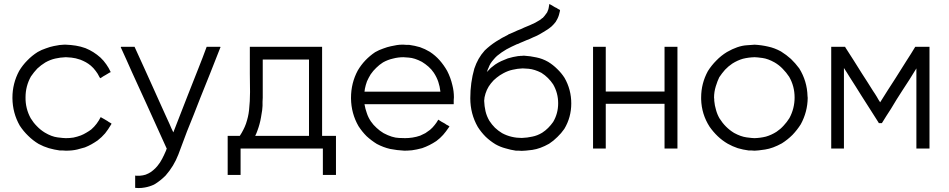

<svg xmlns="http://www.w3.org/2000/svg" viewBox="-20 -745 4808 973"><path d="M313.5 18.6Q305.7 18.6 298.8 17.6Q291 17.6 283.2 17.6Q254.9 13.7 227.5 5.9Q201.2 -2 175.8 -15.6Q146.5 -33.2 123 -56.6Q98.6 -80.1 80.1 -108.4Q43.9 -171.9 43 -247.1Q43 -248 43 -250Q43 -322.3 77.1 -385.7Q94.7 -415 118.2 -438.5Q141.6 -462.9 170.9 -481.4Q191.4 -493.2 212.9 -500Q233.4 -507.8 252.9 -511.7Q285.2 -518.6 304.7 -518.6Q305.7 -518.6 306.6 -518.6Q327.1 -518.6 313.5 -518.6Q339.8 -517.6 364.3 -513.7Q388.7 -509.8 413.1 -501Q434.6 -492.2 453.1 -480.5Q471.7 -468.8 489.3 -453.1Q505.9 -437.5 518.6 -418.9Q531.2 -401.4 541 -379.9Q540 -378.9 538.1 -377.9Q537.1 -377 535.2 -377Q530.3 -374 525.4 -371.1Q520.5 -368.2 515.6 -365.2Q511.7 -363.3 508.8 -361.3Q505.9 -359.4 502 -357.4Q499 -355.5 495.1 -352.5Q491.2 -350.6 487.3 -348.6Q486.3 -350.6 485.4 -352.5Q484.4 -353.5 483.4 -355.5Q475.6 -372.1 464.8 -385.7Q454.1 -400.4 440.4 -412.1Q428.7 -421.9 415 -429.7Q402.3 -436.5 387.7 -442.4Q362.3 -451.2 341.8 -453.1Q321.3 -455.1 313.5 -455.1Q285.2 -454.1 259.8 -448.2Q234.4 -442.4 210 -428.7Q187.5 -415 168.9 -397.5Q151.4 -378.9 136.7 -357.4Q109.4 -308.6 109.4 -252Q108.4 -195.3 135.7 -145.5Q149.4 -123 167 -105.5Q184.6 -86.9 207 -73.2Q241.2 -52.7 271.5 -48.8Q301.8 -44.9 313.5 -44.9Q334 -44.9 352.5 -47.9Q371.1 -51.8 389.6 -58.6Q404.3 -64.5 417 -72.3Q430.7 -80.1 442.4 -88.9Q458 -102.5 469.7 -118.2Q481.4 -133.8 490.2 -151.4Q492.2 -150.4 494.1 -149.4Q495.1 -148.4 497.1 -147.5Q502 -144.5 507.8 -141.6Q512.7 -138.7 517.6 -135.7Q520.5 -133.8 524.4 -131.8Q527.3 -129.9 531.2 -127Q534.2 -125 538.1 -123Q542 -121.1 544.9 -119.1Q544.9 -117.2 543.9 -115.2Q543 -114.3 542 -112.3Q528.3 -88.9 512.7 -69.3Q496.1 -49.8 474.6 -33.2Q459 -22.5 443.4 -13.7Q427.7 -4.9 410.2 2Q394.5 6.8 371.1 12.7Q346.7 18.6 313.5 18.6Z M858.4 -74.2Q877 -121.1 894.5 -167Q913.1 -213.9 930.7 -259.8Q944.3 -294.9 958 -329.1Q971.7 -364.3 985.4 -398.4Q996.1 -425.8 1006.8 -453.1Q1017.6 -480.5 1027.3 -507.8Q1029.3 -507.8 1030.3 -507.8Q1031.2 -507.8 1033.2 -507.8Q1035.2 -507.8 1037.1 -507.8Q1039.1 -507.8 1041 -507.8Q1044.9 -507.8 1048.8 -507.8Q1052.7 -507.8 1057.6 -507.8Q1061.5 -507.8 1065.4 -507.8Q1070.3 -507.8 1074.2 -507.8Q1080.1 -507.8 1085 -507.8Q1090.8 -507.8 1095.7 -507.8Q1096.7 -506.8 1096.7 -506.8Q1096.7 -505.9 1097.7 -505.9Q1096.7 -503.9 1095.7 -502Q1094.7 -499 1093.8 -497.1Q1069.3 -435.5 1044.9 -373Q1020.5 -310.5 995.1 -249Q978.5 -206.1 961.9 -164.1Q945.3 -121.1 927.7 -79.1Q905.3 -20.5 883.8 38.1Q861.3 96.7 819.3 144.5Q805.7 158.2 792 168.9Q777.3 180.7 760.7 190.4Q737.3 201.2 713.9 205.1Q699.2 208 682.6 208Q673.8 208 665 207Q665 205.1 665 203.1Q665 202.1 665 200.2Q665 194.3 665 188.5Q665 182.6 665 177.7Q665 173.8 665 169.9Q665 166 665 162.1Q665 158.2 665 153.3Q665 149.4 665 144.5Q667 144.5 668.9 145.5Q671.9 145.5 673.8 145.5Q689.5 146.5 704.1 143.6Q717.8 141.6 732.4 133.8Q746.1 127 756.8 117.2Q767.6 108.4 777.3 96.7Q792 79.1 801.8 59.6Q811.5 41 820.3 20.5Q821.3 17.6 822.3 15.6Q823.2 13.7 823.2 11.7Q824.2 10.7 824.2 10.7Q824.2 9.8 825.2 8.8Q798.8 -47.9 773.4 -105.5Q747.1 -162.1 721.7 -219.7Q703.1 -258.8 685.5 -298.8Q668 -338.9 649.4 -377.9Q635.7 -410.2 621.1 -441.4Q606.4 -473.6 591.8 -505.9Q592.8 -505.9 593.8 -507.8Q596.7 -507.8 602.5 -507.8Q609.4 -507.8 615.2 -507.8Q621.1 -507.8 627 -507.8Q631.8 -507.8 635.7 -507.8Q639.6 -507.8 644.5 -507.8Q648.4 -507.8 653.3 -507.8Q657.2 -507.8 662.1 -507.8Q662.1 -506.8 663.1 -504.9Q663.1 -503.9 664.1 -502.9Q686.5 -452.1 710 -402.3Q732.4 -351.6 755.9 -300.8Q771.5 -265.6 787.1 -231.4Q802.7 -196.3 818.4 -162.1Q824.2 -150.4 829.1 -138.7Q834 -127 839.8 -115.2Q843.8 -105.5 848.6 -94.7Q853.5 -85 858.4 -74.2Z M1195.3 -56.6Q1205.1 -71.3 1212.9 -86.9Q1220.7 -101.6 1226.6 -118.2Q1232.4 -135.7 1236.3 -152.3Q1240.2 -168.9 1242.2 -187.5Q1247.1 -232.4 1247.1 -278.3Q1246.1 -325.2 1246.1 -371.1Q1246.1 -390.6 1246.1 -410.2Q1246.1 -430.7 1246.1 -450.2Q1246.1 -464.8 1246.1 -478.5Q1246.1 -493.2 1246.1 -507.8Q1248 -507.8 1250 -507.8Q1252 -507.8 1253.9 -507.8Q1293.9 -507.8 1334 -507.8Q1374 -507.8 1413.1 -507.8Q1440.4 -507.8 1467.8 -507.8Q1495.1 -507.8 1522.5 -507.8Q1544.9 -507.8 1567.4 -507.8Q1589.8 -507.8 1612.3 -507.8Q1612.3 -505.9 1612.3 -503.9Q1612.3 -502 1612.3 -500Q1612.3 -448.2 1612.3 -397.5Q1612.3 -345.7 1612.3 -294.9Q1612.3 -259.8 1612.3 -224.6Q1612.3 -189.5 1612.3 -154.3Q1612.3 -129.9 1612.3 -105.5Q1612.3 -81.1 1612.3 -56.6Q1618.2 -56.6 1625 -56.6Q1630.9 -56.6 1636.7 -56.6Q1642.6 -56.6 1647.5 -56.6Q1653.3 -56.6 1658.2 -56.6Q1664.1 -56.6 1670.9 -56.6Q1676.8 -56.6 1682.6 -56.6Q1682.6 -54.7 1682.6 -52.7Q1682.6 -50.8 1682.6 -48.8Q1682.6 -28.3 1682.6 -7.8Q1682.6 13.7 1682.6 34.2Q1682.6 48.8 1682.6 62.5Q1682.6 77.1 1682.6 90.8Q1682.6 103.5 1682.6 116.2Q1682.6 128.9 1682.6 141.6Q1680.7 141.6 1678.7 141.6Q1676.8 141.6 1674.8 141.6Q1668.9 141.6 1663.1 141.6Q1657.2 141.6 1651.4 141.6Q1647.5 141.6 1643.6 141.6Q1639.6 141.6 1635.7 141.6Q1630.9 141.6 1626 141.6Q1621.1 141.6 1616.2 141.6Q1616.2 139.6 1616.2 137.7Q1616.2 135.7 1616.2 133.8Q1616.2 119.1 1616.2 103.5Q1616.2 87.9 1616.2 73.2Q1616.2 62.5 1616.2 51.8Q1616.2 42 1616.2 31.2Q1616.2 25.4 1616.2 19.5Q1616.2 13.7 1616.2 7.8Q1569.3 7.8 1521.5 7.8Q1474.6 7.8 1427.7 7.8Q1393.6 7.8 1360.4 7.8Q1326.2 7.8 1293 7.8Q1269.5 7.8 1246.1 7.8Q1222.7 7.8 1199.2 7.8Q1199.2 20.5 1199.2 34.2Q1199.2 47.9 1199.2 60.5Q1199.2 71.3 1199.2 82Q1199.2 91.8 1199.2 102.5Q1199.2 112.3 1199.2 122.1Q1199.2 131.8 1199.2 141.6Q1197.3 141.6 1195.3 141.6Q1193.4 141.6 1191.4 141.6Q1186.5 141.6 1180.7 141.6Q1174.8 141.6 1168.9 141.6Q1165 141.6 1161.1 141.6Q1156.2 141.6 1152.3 141.6Q1147.5 141.6 1142.6 141.6Q1138.7 141.6 1133.8 141.6Q1133.8 139.6 1133.8 137.7Q1133.8 135.7 1133.8 133.8Q1133.8 113.3 1133.8 92.8Q1133.8 71.3 1133.8 50.8Q1133.8 36.1 1133.8 22.5Q1133.8 7.8 1133.8 -5.9Q1133.8 -18.6 1133.8 -31.2Q1133.8 -43.9 1133.8 -56.6Q1134.8 -56.6 1136.7 -56.6Q1138.7 -56.6 1140.6 -56.6Q1147.5 -56.6 1154.3 -56.6Q1160.2 -56.6 1167 -56.6Q1171.9 -56.6 1176.8 -56.6Q1180.7 -56.6 1185.5 -56.6Q1186.5 -56.6 1188.5 -56.6Q1189.5 -56.6 1191.4 -56.6Q1192.4 -56.6 1193.4 -56.6Q1194.3 -56.6 1195.3 -56.6ZM1311.5 -443.4Q1311.5 -433.6 1311.5 -423.8Q1311.5 -414.1 1311.5 -404.3Q1311.5 -388.7 1311.5 -373Q1311.5 -357.4 1311.5 -341.8Q1311.5 -314.5 1311.5 -284.2Q1311.5 -253.9 1311.5 -250Q1311.5 -240.2 1310.5 -229.5Q1310.5 -219.7 1310.5 -209Q1309.6 -204.1 1309.6 -198.2Q1308.6 -192.4 1308.6 -186.5Q1305.7 -168.9 1302.7 -150.4Q1299.8 -132.8 1294.9 -115.2Q1291 -100.6 1285.2 -85Q1280.3 -70.3 1273.4 -56.6Q1287.1 -56.6 1300.8 -56.6Q1315.4 -56.6 1329.1 -56.6Q1352.5 -56.6 1375 -56.6Q1397.5 -56.6 1420.9 -56.6Q1452.1 -56.6 1483.4 -56.6Q1514.6 -56.6 1545.9 -56.6Q1545.9 -78.1 1545.9 -99.6Q1545.9 -121.1 1545.9 -142.6Q1545.9 -173.8 1545.9 -205.1Q1545.9 -237.3 1545.9 -268.6Q1545.9 -311.5 1545.9 -355.5Q1545.9 -399.4 1545.9 -443.4Q1533.2 -443.4 1520.5 -443.4Q1507.8 -443.4 1495.1 -443.4Q1475.6 -443.4 1456.1 -443.4Q1437.5 -443.4 1418 -443.4Q1398.4 -443.4 1378.9 -443.4Q1359.4 -443.4 1339.8 -443.4Q1333 -443.4 1324.2 -443.4Q1316.4 -443.4 1311.5 -443.4Z M1827.1 -216.8Q1831.1 -193.4 1838.9 -171.9Q1845.7 -150.4 1859.4 -129.9Q1872.1 -111.3 1888.7 -96.7Q1904.3 -82 1923.8 -70.3Q1967.8 -46.9 2002 -45.9Q2037.1 -44.9 2030.3 -44.9Q2050.8 -44.9 2070.3 -47.9Q2089.8 -50.8 2109.4 -57.6Q2123 -63.5 2135.7 -70.3Q2147.5 -78.1 2159.2 -86.9Q2172.9 -98.6 2182.6 -111.3Q2192.4 -123 2201.2 -138.7Q2202.1 -137.7 2204.1 -136.7Q2206.1 -135.7 2207 -134.8Q2212.9 -130.9 2217.8 -127.9Q2223.6 -125 2228.5 -122.1Q2232.4 -120.1 2235.4 -118.2Q2239.3 -115.2 2242.2 -113.3Q2246.1 -111.3 2250 -109.4Q2253.9 -106.4 2257.8 -104.5Q2256.8 -102.5 2255.9 -101.6Q2254.9 -99.6 2253.9 -98.6Q2240.2 -78.1 2225.6 -61.5Q2210.9 -44.9 2191.4 -30.3Q2173.8 -18.6 2156.2 -9.8Q2138.7 -1 2119.1 5.9Q2089.8 13.7 2067.4 16.6Q2044.9 18.6 2029.3 18.6Q1991.2 16.6 1957 9.8Q1922.9 2 1889.6 -15.6Q1861.3 -33.2 1837.9 -54.7Q1815.4 -77.1 1796.9 -105.5Q1759.8 -169.9 1758.8 -246.1Q1758.8 -248 1758.8 -249Q1758.8 -324.2 1793 -387.7Q1809.6 -416 1832 -439.5Q1853.5 -461.9 1880.9 -480.5Q1901.4 -492.2 1921.9 -499Q1942.4 -506.8 1960.9 -510.7Q1995.1 -518.6 2015.6 -518.6Q2036.1 -518.6 2025.4 -518.6Q2032.2 -518.6 2040 -517.6Q2046.9 -517.6 2053.7 -517.6Q2082 -513.7 2108.4 -505.9Q2133.8 -497.1 2158.2 -482.4Q2186.5 -463.9 2208 -439.5Q2229.5 -415 2246.1 -385.7Q2263.7 -351.6 2272.5 -313.5Q2280.3 -283.2 2280.3 -252Q2280.3 -244.1 2279.3 -237.3Q2279.3 -234.4 2279.3 -232.4Q2279.3 -230.5 2279.3 -228.5Q2279.3 -225.6 2279.3 -222.7Q2279.3 -219.7 2279.3 -216.8Q2277.3 -216.8 2275.4 -216.8Q2273.4 -216.8 2271.5 -216.8Q2216.8 -216.8 2162.1 -216.8Q2107.4 -216.8 2052.7 -216.8Q2016.6 -216.8 1980.5 -216.8Q1944.3 -216.8 1908.2 -216.8Q1898.4 -216.8 1887.7 -216.8Q1877 -216.8 1866.2 -216.8Q1856.4 -216.8 1846.7 -216.8Q1836.9 -216.8 1827.1 -216.8ZM1827.1 -280.3Q1849.6 -280.3 1872.1 -280.3Q1894.5 -280.3 1916 -280.3Q1950.2 -280.3 1983.4 -280.3Q2017.6 -280.3 2050.8 -280.3Q2091.8 -280.3 2131.8 -280.3Q2171.9 -280.3 2211.9 -280.3Q2209 -306.6 2201.2 -330.1Q2193.4 -353.5 2178.7 -376Q2167 -393.6 2151.4 -407.2Q2135.7 -420.9 2118.2 -431.6Q2081.1 -451.2 2051.8 -453.1Q2022.5 -455.1 2025.4 -455.1Q1997.1 -455.1 1971.7 -448.2Q1945.3 -442.4 1920.9 -428.7Q1902.3 -417 1886.7 -401.4Q1871.1 -386.7 1858.4 -368.2Q1847.7 -350.6 1839.8 -333Q1833 -314.5 1829.1 -294.9Q1828.1 -291 1828.1 -287.1Q1827.1 -284.2 1827.1 -280.3Z M2447.3 -379.9Q2457 -390.6 2466.8 -400.4Q2477.5 -409.2 2489.3 -418Q2503.9 -427.7 2520.5 -435.5Q2536.1 -442.4 2553.7 -449.2Q2566.4 -453.1 2580.1 -456.1Q2592.8 -459 2606.4 -460.9Q2609.4 -460.9 2611.3 -460.9Q2614.3 -461.9 2617.2 -461.9Q2617.2 -461.9 2624 -461.9Q2630.9 -462.9 2634.8 -462.9Q2668 -460.9 2698.2 -454.1Q2728.5 -448.2 2757.8 -431.6Q2783.2 -416 2803.7 -395.5Q2825.2 -375 2840.8 -350.6Q2875 -291 2875 -220.7Q2875 -150.4 2839.8 -91.8Q2824.2 -69.3 2804.7 -50.8Q2785.2 -31.2 2762.7 -16.6Q2717.8 8.8 2677.7 14.6Q2638.7 19.5 2624 19.5Q2616.2 19.5 2609.4 18.6Q2601.6 18.6 2594.7 18.6Q2567.4 14.6 2542 6.8Q2515.6 0 2491.2 -13.7Q2463.9 -30.3 2441.4 -51.8Q2418.9 -74.2 2401.4 -101.6Q2363.3 -168 2363.3 -247.1Q2363.3 -326.2 2383.8 -397.5Q2392.6 -423.8 2405.3 -446.3Q2418 -468.8 2436.5 -489.3Q2462.9 -514.6 2493.2 -534.2Q2523.4 -553.7 2555.7 -569.3Q2555.7 -569.3 2555.7 -569.3Q2555.7 -569.3 2555.7 -570.3Q2567.4 -575.2 2579.1 -580.1Q2590.8 -585 2602.5 -590.8Q2611.3 -593.8 2620.1 -597.7Q2627.9 -601.6 2636.7 -605.5Q2650.4 -611.3 2665 -617.2Q2678.7 -623 2692.4 -629.9Q2698.2 -633.8 2704.1 -636.7Q2710 -640.6 2715.8 -643.6Q2724.6 -649.4 2726.6 -652.3Q2729.5 -654.3 2729.5 -653.3Q2734.4 -659.2 2739.3 -664.1Q2744.1 -669.9 2748 -675.8Q2751 -679.7 2752.9 -682.6Q2754.9 -686.5 2755.9 -690.4Q2759.8 -698.2 2760.7 -706.1Q2762.7 -714.8 2763.7 -723.6Q2764.6 -723.6 2764.6 -723.6Q2765.6 -723.6 2765.6 -724.6Q2767.6 -722.7 2769.5 -721.7Q2771.5 -720.7 2773.4 -719.7Q2778.3 -716.8 2783.2 -713.9Q2788.1 -710.9 2793 -708Q2795.9 -707 2799.8 -705.1Q2802.7 -703.1 2805.7 -701.2Q2808.6 -699.2 2812.5 -697.3Q2815.4 -695.3 2818.4 -694.3Q2818.4 -692.4 2817.4 -691.4Q2817.4 -690.4 2817.4 -688.5Q2815.4 -678.7 2812.5 -668.9Q2809.6 -659.2 2804.7 -649.4Q2800.8 -641.6 2795.9 -633.8Q2791 -627 2784.2 -620.1Q2773.4 -608.4 2765.6 -603.5Q2757.8 -597.7 2754.9 -595.7Q2745.1 -588.9 2734.4 -583Q2723.6 -576.2 2712.9 -570.3Q2705.1 -566.4 2697.3 -562.5Q2689.5 -558.6 2681.6 -555.7Q2672.9 -551.8 2665 -547.9Q2657.2 -544.9 2647.5 -541Q2639.6 -538.1 2631.8 -534.2Q2623 -531.2 2615.2 -527.3Q2611.3 -525.4 2607.4 -523.4Q2602.5 -522.5 2598.6 -520.5Q2572.3 -508.8 2546.9 -495.1Q2521.5 -480.5 2499 -461.9Q2489.3 -453.1 2481.4 -443.4Q2472.7 -433.6 2465.8 -422.9Q2460 -413.1 2456.1 -402.3Q2451.2 -392.6 2448.2 -381.8Q2447.3 -381.8 2447.3 -380.9Q2447.3 -380.9 2447.3 -379.9ZM2433.6 -234.4Q2434.6 -207 2440.4 -181.6Q2446.3 -156.2 2460 -132.8Q2472.7 -113.3 2488.3 -97.7Q2504.9 -82 2524.4 -70.3Q2547.9 -57.6 2573.2 -51.8Q2597.7 -45.9 2624 -45.9Q2652.3 -46.9 2677.7 -52.7Q2703.1 -57.6 2727.5 -72.3Q2744.1 -83 2757.8 -96.7Q2771.5 -110.4 2783.2 -127Q2808.6 -169.9 2808.6 -221.7Q2808.6 -273.4 2783.2 -317.4Q2771.5 -335 2756.8 -349.6Q2742.2 -364.3 2723.6 -376Q2689.5 -393.6 2659.2 -396.5Q2628.9 -398.4 2628.9 -398.4Q2602.5 -397.5 2578.1 -391.6Q2554.7 -386.7 2531.2 -374Q2512.7 -364.3 2497.1 -351.6Q2480.5 -338.9 2467.8 -322.3Q2455.1 -306.6 2447.3 -289.1Q2439.5 -271.5 2435.5 -252Q2435.5 -248 2434.6 -243.2Q2434.6 -238.3 2433.6 -234.4Z M3347.7 -281.2Q3347.7 -305.7 3347.7 -329.1Q3347.7 -352.5 3347.7 -377Q3347.7 -394.5 3347.7 -412.1Q3347.7 -429.7 3347.7 -447.3Q3347.7 -461.9 3347.7 -477.5Q3347.7 -492.2 3347.7 -507.8Q3348.6 -507.8 3350.6 -507.8Q3352.5 -507.8 3354.5 -507.8Q3356.4 -507.8 3358.4 -507.8Q3360.4 -507.8 3362.3 -507.8Q3366.2 -507.8 3370.1 -507.8Q3374 -507.8 3377.9 -507.8Q3381.8 -507.8 3385.7 -507.8Q3389.6 -507.8 3393.6 -507.8Q3398.4 -507.8 3403.3 -507.8Q3408.2 -507.8 3413.1 -507.8Q3413.1 -505.9 3413.1 -503.9Q3413.1 -502 3413.1 -500Q3413.1 -443.4 3413.1 -386.7Q3413.1 -329.1 3413.1 -272.5Q3413.1 -233.4 3413.1 -194.3Q3413.1 -155.3 3413.1 -116.2Q3413.1 -85.9 3413.1 -54.7Q3413.1 -23.4 3413.1 7.8Q3411.1 7.8 3409.2 7.8Q3407.2 7.8 3405.3 7.8Q3400.4 7.8 3394.5 7.8Q3388.7 7.8 3382.8 7.8Q3378.9 7.8 3375 7.8Q3370.1 7.8 3366.2 7.8Q3361.3 7.8 3356.4 7.8Q3352.5 7.8 3347.7 7.8Q3347.7 5.9 3347.7 3.9Q3347.7 2 3347.7 0Q3347.7 -25.4 3347.7 -51.8Q3347.7 -77.1 3347.7 -102.5Q3347.7 -120.1 3347.7 -137.7Q3347.7 -155.3 3347.7 -172.9Q3347.7 -184.6 3347.7 -196.3Q3347.7 -207 3347.7 -218.8Q3313.5 -218.8 3280.3 -218.8Q3246.1 -218.8 3212.9 -218.8Q3188.5 -218.8 3164.1 -218.8Q3139.6 -218.8 3115.2 -218.8Q3099.6 -218.8 3083 -218.8Q3066.4 -218.8 3049.8 -218.8Q3049.8 -194.3 3049.8 -170.9Q3049.8 -147.5 3049.8 -123Q3049.8 -105.5 3049.8 -87.9Q3049.8 -70.3 3049.8 -52.7Q3049.8 -38.1 3049.8 -22.5Q3049.8 -7.8 3049.8 7.8Q3047.9 7.8 3046.9 7.8Q3044.9 7.8 3043 7.8Q3037.1 7.8 3031.2 7.8Q3025.4 7.8 3019.5 7.8Q3015.6 7.8 3011.7 7.8Q3007.8 7.8 3003.9 7.8Q3000 7.8 2995.1 7.8Q2990.2 7.8 2985.4 7.8Q2985.4 5.9 2985.4 3.9Q2985.4 2 2985.4 0Q2985.4 -56.6 2985.4 -113.3Q2985.4 -170.9 2985.4 -227.5Q2985.4 -266.6 2985.4 -305.7Q2985.4 -344.7 2985.4 -383.8Q2985.4 -414.1 2985.4 -445.3Q2985.4 -476.6 2985.4 -507.8Q2987.3 -507.8 2989.3 -507.8Q2991.2 -507.8 2993.2 -507.8Q2998 -507.8 3003.9 -507.8Q3009.8 -507.8 3015.6 -507.8Q3019.5 -507.8 3023.4 -507.8Q3027.3 -507.8 3031.2 -507.8Q3036.1 -507.8 3041 -507.8Q3045.9 -507.8 3049.8 -507.8Q3049.8 -505.9 3049.8 -503.9Q3049.8 -502 3049.8 -500Q3049.8 -474.6 3049.8 -448.2Q3049.8 -422.9 3049.8 -397.5Q3049.8 -379.9 3049.8 -362.3Q3049.8 -344.7 3049.8 -327.1Q3049.8 -315.4 3049.8 -303.7Q3049.8 -293 3049.8 -281.2Q3084 -281.2 3117.2 -281.2Q3151.4 -281.2 3184.6 -281.2Q3209 -281.2 3233.4 -281.2Q3257.8 -281.2 3282.2 -281.2Q3290 -281.2 3297.9 -281.2Q3306.6 -281.2 3314.5 -281.2Q3322.3 -281.2 3331.1 -281.2Q3338.9 -281.2 3347.7 -281.2Z M3803.7 18.6Q3795.9 18.6 3789.1 17.6Q3781.2 17.6 3774.4 17.6Q3745.1 13.7 3718.8 5.9Q3692.4 -2.9 3668 -16.6Q3639.6 -33.2 3617.2 -54.7Q3594.7 -76.2 3576.2 -102.5Q3535.2 -166 3533.2 -242.2Q3533.2 -246.1 3533.2 -251Q3533.2 -322.3 3567.4 -384.8Q3585.9 -414.1 3610.4 -438.5Q3633.8 -462.9 3664.1 -481.4Q3718.8 -512.7 3763.7 -515.6Q3807.6 -518.6 3803.7 -518.6Q3839.8 -516.6 3873 -508.8Q3905.3 -502 3937.5 -484.4Q3965.8 -466.8 3988.3 -446.3Q4010.7 -424.8 4030.3 -398.4Q4070.3 -334 4072.3 -257.8Q4073.2 -252.9 4073.2 -249Q4072.3 -177.7 4038.1 -115.2Q4019.5 -85.9 3996.1 -61.5Q3971.7 -37.1 3942.4 -18.6Q3896.5 6.8 3857.4 12.7Q3818.4 18.6 3803.7 18.6ZM3598.6 -250Q3598.6 -246.1 3599.6 -242.2Q3599.6 -238.3 3599.6 -234.4Q3601.6 -210.9 3608.4 -188.5Q3614.3 -166 3626 -145.5Q3640.6 -122.1 3659.2 -103.5Q3677.7 -85 3700.2 -71.3Q3734.4 -52.7 3763.7 -48.8Q3793 -44.9 3803.7 -44.9Q3834 -45.9 3861.3 -52.7Q3888.7 -60.5 3915 -77.1Q3935.5 -90.8 3951.2 -108.4Q3967.8 -126 3980.5 -146.5Q4006.8 -195.3 4006.8 -251Q4006.8 -307.6 3979.5 -355.5Q3964.8 -377.9 3946.3 -396.5Q3928.7 -415 3905.3 -428.7Q3872.1 -447.3 3843.8 -451.2Q3814.5 -455.1 3803.7 -455.1Q3772.5 -454.1 3745.1 -447.3Q3717.8 -439.5 3691.4 -422.9Q3670.9 -409.2 3654.3 -391.6Q3638.7 -374 3625 -353.5Q3616.2 -335.9 3607.4 -307.6Q3598.6 -279.3 3598.6 -250Z M4440.4 -226.6Q4460 -256.8 4478.5 -287.1Q4498 -317.4 4517.6 -347.7Q4531.2 -370.1 4545.9 -392.6Q4559.6 -415 4574.2 -437.5Q4585 -455.1 4596.7 -472.7Q4607.4 -490.2 4618.2 -507.8Q4620.1 -507.8 4621.1 -507.8Q4622.1 -507.8 4623 -507.8Q4629.9 -507.8 4636.7 -507.8Q4643.6 -507.8 4650.4 -507.8Q4654.3 -507.8 4659.2 -507.8Q4664.1 -507.8 4668.9 -507.8Q4673.8 -507.8 4679.7 -507.8Q4684.6 -507.8 4690.4 -507.8Q4690.4 -505.9 4690.4 -503.9Q4690.4 -502 4690.4 -500Q4690.4 -482.4 4690.4 -463.9Q4690.4 -446.3 4690.4 -428.7Q4690.4 -389.6 4690.4 -350.6Q4690.4 -311.5 4690.4 -272.5Q4690.4 -233.4 4690.4 -194.3Q4690.4 -155.3 4690.4 -116.2Q4690.4 -85.9 4690.4 -54.7Q4690.4 -23.4 4690.4 7.8Q4688.5 7.8 4686.5 7.8Q4684.6 7.8 4682.6 7.8Q4676.8 7.8 4670.9 7.8Q4665 7.8 4659.2 7.8Q4655.3 7.8 4651.4 7.8Q4647.5 7.8 4643.6 7.8Q4638.7 7.8 4633.8 7.8Q4628.9 7.8 4624 7.8Q4624 5.9 4624 3.9Q4624 2 4624 0Q4624 -47.9 4624 -96.7Q4624 -144.5 4624 -192.4Q4624 -225.6 4624 -258.8Q4624 -292 4624 -325.2Q4624 -343.8 4624 -361.3Q4624 -379.9 4624 -398.4Q4606.4 -370.1 4588.9 -341.8Q4571.3 -313.5 4552.7 -286.1Q4538.1 -262.7 4523.4 -240.2Q4509.8 -216.8 4495.1 -193.4Q4483.4 -175.8 4471.7 -157.2Q4460 -139.6 4449.2 -121.1Q4448.2 -121.1 4447.3 -121.1Q4445.3 -121.1 4444.3 -121.1Q4444.3 -121.1 4443.4 -121.1Q4442.4 -121.1 4441.4 -121.1Q4441.4 -121.1 4440.4 -121.1Q4439.5 -121.1 4439.5 -121.1Q4437.5 -121.1 4436.5 -121.1Q4434.6 -121.1 4433.6 -121.1Q4432.6 -122.1 4432.6 -123Q4431.6 -124 4431.6 -125Q4410.2 -159.2 4388.7 -192.4Q4367.2 -226.6 4345.7 -259.8Q4331.1 -283.2 4316.4 -306.6Q4301.8 -329.1 4287.1 -352.5Q4279.3 -364.3 4272.5 -376Q4264.6 -388.7 4256.8 -400.4Q4256.8 -358.4 4256.8 -316.4Q4256.8 -274.4 4256.8 -232.4Q4256.8 -199.2 4256.8 -166Q4256.8 -132.8 4256.8 -99.6Q4256.8 -72.3 4256.8 -45.9Q4256.8 -19.5 4256.8 7.8Q4254.9 7.8 4253.9 7.8Q4252 7.8 4250 7.8Q4244.1 7.8 4238.3 7.8Q4232.4 7.8 4226.6 7.8Q4222.7 7.8 4218.8 7.8Q4214.8 7.8 4210.9 7.8Q4207 7.8 4202.1 7.8Q4197.3 7.8 4192.4 7.8Q4192.4 5.9 4192.4 3.9Q4192.4 2 4192.4 0Q4192.4 -56.6 4192.4 -113.3Q4192.4 -170.9 4192.4 -227.5Q4192.4 -266.6 4192.4 -305.7Q4192.4 -344.7 4192.4 -383.8Q4192.4 -414.1 4192.4 -445.3Q4192.4 -476.6 4192.4 -507.8Q4194.3 -507.8 4196.3 -507.8Q4198.2 -507.8 4200.2 -507.8Q4206.1 -507.8 4212.9 -507.8Q4219.7 -507.8 4226.6 -507.8Q4231.4 -507.8 4235.4 -507.8Q4240.2 -507.8 4245.1 -507.8Q4249 -507.8 4253.9 -507.8Q4258.8 -507.8 4262.7 -507.8Q4263.7 -506.8 4263.7 -505.9Q4264.6 -504.9 4264.6 -503.9Q4286.1 -471.7 4306.6 -438.5Q4327.1 -406.2 4347.7 -373Q4362.3 -351.6 4376 -329.1Q4390.6 -306.6 4404.3 -284.2Q4409.2 -276.4 4414.1 -269.5Q4418.9 -261.7 4423.8 -253.9Q4427.7 -247.1 4431.6 -240.2Q4436.5 -233.4 4440.4 -226.6Z"/></svg>

Font: LeFont
Style: Light
Weight: 300
Designer: Leryon MEDIA
Version: Version 1.0